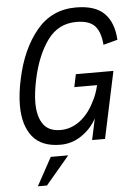

<svg xmlns="http://www.w3.org/2000/svg" viewBox="-61 -746 701 1008"><g transform="rotate(-5 290.0 -242.0)"><path d="M347 -352H545L470 0H402L426 -113Q400 -62 348.5 -26Q297 10 235 10Q135 10 87.5 -49.5Q40 -109 40 -213Q40 -277 57 -354Q90 -508 170 -604.5Q250 -701 377 -701Q479 -701 527 -652.5Q575 -604 580 -513L505 -493Q500 -561 470.5 -593Q441 -625 373 -625Q278 -625 221 -547Q164 -469 137 -343Q122 -271 122 -221Q122 -149 150.5 -108Q179 -67 242 -67Q297 -67 344.5 -102.5Q392 -138 423 -203Q441 -235 453 -285H333ZM178 69H270L145 217H97Z"/></g></svg>

Font: Decalotype
Style: Italic
Weight: 400
Italic angle: -12°
Designer: Alfredo Marco Pradil
Foundry: Alfredo Marco Pradil
Version: Version 1.0